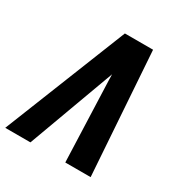

<svg xmlns="http://www.w3.org/2000/svg" viewBox="-182 -866 952 997"><g transform="rotate(30 294.0 -367.5)"><path d="M-12 0 281 -735H450L500 0H348L330 -490Q330 -497 330 -504Q330 -511 329 -518Q327 -511 324.5 -504Q322 -497 319 -490L139 0Z"/></g></svg>

Font: Iosevka SS04 Hv Ex Obl
Style: Regular
Weight: 900
Width: 7
Italic angle: -9°
Monospace: yes
Designer: Belleve Invis
Foundry: Belleve Invis
Version: Version 19.0.0; ttfautohint (v1.8.4)